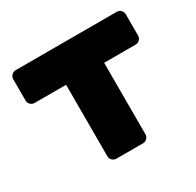

<svg xmlns="http://www.w3.org/2000/svg" viewBox="-120 -653 801 786"><g transform="rotate(-30 281.0 -260.0)"><path d="M547 -493V-392Q547 -381 539 -373Q531 -365 520 -365H371V-27Q371 -16 363 -8Q355 0 344 0H218Q207 0 199 -8Q191 -16 191 -27V-365H42Q31 -365 23 -373Q15 -381 15 -392V-493Q15 -504 23 -512Q31 -520 42 -520H520Q531 -520 539 -512Q547 -504 547 -493Z"/></g></svg>

Font: Rubik
Style: Regular
Weight: 700
Designer: Hubert & Fischer
Foundry: Hubert & Fischer
Version: Version 1.100